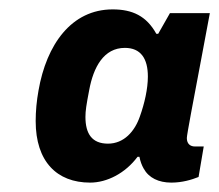

<svg xmlns="http://www.w3.org/2000/svg" viewBox="-20 -719 467 409"><path d="M172 -330C208 -330 247 -350 273 -385H277C279 -375 282 -367 286 -360C297 -340 318 -330 345 -330C368 -330 388 -336 403 -342L414 -407H395C386 -407 378 -412 378 -425C378 -432 392 -505 409 -595L427 -691H342L317 -647H313C292 -685 262 -699 220 -699C132 -699 79 -624 62 -526C58 -504 56 -482 56 -461C56 -375 101 -330 172 -330ZM210 -413C176 -413 162 -434 162 -470C162 -483 164 -496 170 -527C179 -576 201 -617 246 -617C280 -617 295 -594 295 -556C295 -530 288 -499 278 -471C267 -439 244 -413 210 -413Z"/></svg>

Font: Archivo ExtraBold
Style: Italic
Weight: 800
Italic angle: -10°
Designer: Hector Gatti
Foundry: Omnibus-Type
Version: Version 2.001